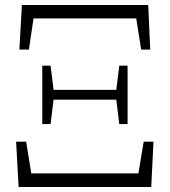

<svg xmlns="http://www.w3.org/2000/svg" viewBox="-20 -743 675 763"><path d="M54 0 44 -180H84L113 0L81 -54H554L521 0L551 -180H590L581 0ZM148 -250V-482H181L194 -377V-356L181 -250ZM172 -347V-386H462V-347ZM454 -250 441 -356V-377L454 -482H487V-250ZM57 -546 67 -723H569L577 -546H541L513 -723L541 -670H94L121 -723L95 -546Z"/></svg>

Font: Noto Serif JP ExtraLight
Style: Regular
Weight: 200
Designer: Ryoko NISHIZUKA  (kana & ideographs); Frank Grießhammer (Latin, Greek & Cyrillic); Wenlong ZHANG  (bopomofo); Sandoll Co
Foundry: Adobe
Version: Version 2.002-H1;hotconv 1.1.0;makeotfexe 2.6.0